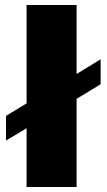

<svg xmlns="http://www.w3.org/2000/svg" viewBox="-20 -745 425 765"><path d="M285.2 -450.2 380.9 -508.8V-409.2L285.2 -351.1V0H85.9V-233.9L3.9 -185.1V-283.2L85.9 -333V-725.1H285.2Z"/></svg>

Font: Archivo-RBTV
Style: Regular
Weight: 500
Designer: Hector Gatti
Foundry: Hector Gatti
Version: ""